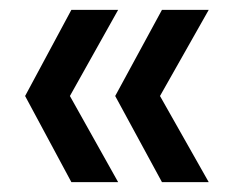

<svg xmlns="http://www.w3.org/2000/svg" viewBox="-20 -445 480 390"><path d="M309 -75 214 -250 309 -425H404L305 -250L404 -75ZM125 -75 31 -250 125 -425H220L122 -250L220 -75Z"/></svg>

Font: Envelope Sans Variable
Style: Regular
Weight: 500
Designer: Andreas Rasmussen / Norman Anderson
Foundry: mail.de GmbH
Version: Version 1.150